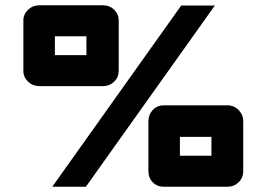

<svg xmlns="http://www.w3.org/2000/svg" viewBox="-20 -711 1033 731"><path d="M130 -383Q105 -383 87 -400Q69 -417 69 -441V-633Q69 -657 87 -674Q105 -691 130 -691H371Q397 -691 414.5 -674Q432 -657 432 -633V-441Q432 -417 414.5 -400Q397 -383 371 -383ZM189 -501H309V-573H189ZM670 -690H798L307 0H179ZM604 0Q578 0 561.5 -17Q545 -34 545 -60V-250Q545 -274 561.5 -292Q578 -310 604 -310H846Q871 -310 888.5 -292Q906 -274 906 -250V-60Q906 -34 888.5 -17Q871 0 846 0ZM665 -118H785V-190H665Z"/></svg>

Font: Tschichold
Style: Bold
Weight: 700
Designer: Peter Wiegel
Foundry: Peter Wiegel
Version: Version 1.000; ttfautohint (v1.3)